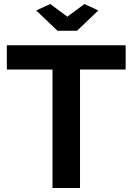

<svg xmlns="http://www.w3.org/2000/svg" viewBox="-20 -935 659 955"><path d="M605 -589H378V0H241V-589H14V-710H605ZM230 -915 315 -852 400 -915 469 -883 363 -782H266L160 -883Z"/></svg>

Font: Raleway
Style: Bold
Weight: 700
Designer: Matt McInerney, Pablo Impallari, Rodrigo Fuenzalida
Foundry: Matt McInerney, Pablo Impallari, Rodrigo Fuenzalida
Version: Version 4.026